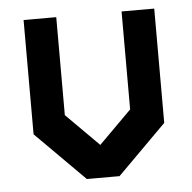

<svg xmlns="http://www.w3.org/2000/svg" viewBox="-42 -530 572 572"><g transform="rotate(-5 244.0 -244.0)"><path d="M341.8 -488.3H439.5V-146.5L293 0H195.3L48.8 -146.5V-488.3H146.5V-195.3L244.1 -97.7L341.8 -195.3Z"/></g></svg>

Font: BabelStone Runic Dotted
Style: Regular
Weight: 400
Designer: Andrew West
Foundry: BabelStone
Version: Version 3.003 March 14, 2022